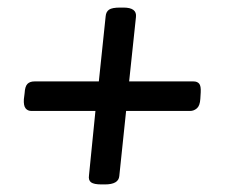

<svg xmlns="http://www.w3.org/2000/svg" viewBox="-20 -486 600 507"><path d="M248 1Q228 1 220.5 -4.5Q213 -10 215 -23L232 -193H63Q53 -193 47.5 -200Q42 -207 43 -224L45 -240Q46 -258 52.5 -264.5Q59 -271 71 -271H241L259 -443Q260 -455 268 -460.5Q276 -466 297 -466H306Q342 -466 339 -441L321 -271H491Q501 -271 506 -265Q511 -259 510 -242L509 -225Q508 -207 500 -200Q492 -193 482 -193H313L295 -21Q293 1 257 1Z"/></svg>

Font: Asap Medium
Style: Italic
Weight: 500
Italic angle: -6°
Designer: Pablo Cosgaya
Foundry: Omnibus-Type
Version: Version 3.001; ttfautohint (v1.8.3)